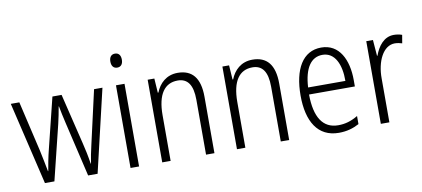

<svg xmlns="http://www.w3.org/2000/svg" viewBox="-68 -969 2677 1217"><g transform="rotate(-10 1270.5 -360.5)"><path d="M332 -354 415 0H476L601 -532H547L469 -188C458 -141 452 -110 446 -71H444C437 -119 427 -166 417 -206L338 -532H279L199 -208C186 -158 177 -106 171 -71H169C161 -113 152 -159 141 -210L66 -532H11L137 0H198L285 -354C294 -390 301 -429 307 -463H309C315 -430 323 -392 332 -354Z M716 -731C691 -731 679 -713 679 -686C679 -658 692 -641 716 -641C740 -641 753 -658 753 -686C753 -713 741 -731 716 -731ZM743 -532H688V0H743Z M1086 -542C1013 -542 967 -496 945 -440H941L935 -532H892V0H946V-294C946 -429 994 -494 1078 -494C1141 -494 1174 -450 1174 -353V0H1228V-363C1228 -486 1178 -542 1086 -542Z M1567 -542C1494 -542 1448 -496 1426 -440H1422L1416 -532H1373V0H1427V-294C1427 -429 1475 -494 1559 -494C1622 -494 1655 -450 1655 -353V0H1709V-363C1709 -486 1659 -542 1567 -542Z M2010 -542C1891 -542 1829 -434 1829 -264C1829 -99 1892 10 2028 10C2079 10 2120 -2 2159 -23V-75C2115 -49 2077 -38 2032 -38C1934 -38 1884 -115 1883 -262H2178V-303C2178 -434 2126 -542 2010 -542ZM2010 -495C2090 -495 2126 -412 2125 -307H1885C1892 -432 1937 -495 2010 -495Z M2477 -541C2413 -541 2374 -487 2353 -429H2350L2342 -532H2299V0H2354V-282C2353 -391 2399 -487 2474 -487C2491 -487 2508 -483 2521 -479L2530 -532C2514 -538 2495 -541 2477 -541Z"/></g></svg>

Font: Noto Sans Thai Looped Condensed Light
Style: Regular
Weight: 300
Width: 3
Designer: Sasikarn Vongin, Ben Mitchell
Foundry: The Fontpad Ltd
Version: Version 1.001